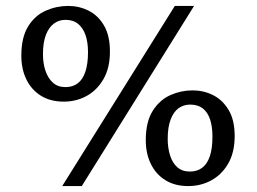

<svg xmlns="http://www.w3.org/2000/svg" viewBox="-20 -617 868 648"><path d="M570 -597H635L256 11H190ZM52 -429Q52 -491 75 -528Q98 -565 134.5 -581Q171 -597 210 -597Q247 -597 279 -581Q311 -565 331 -531Q351 -497 351 -443Q351 -388 329.5 -350.5Q308 -313 273 -293.5Q238 -274 195 -274Q150 -274 118 -294Q86 -314 69 -349Q52 -384 52 -429ZM125 -434Q125 -403 133.5 -378Q142 -353 158.5 -338Q175 -323 201 -323Q225 -323 242 -335.5Q259 -348 268 -374.5Q277 -401 277 -441Q277 -475 268.5 -499Q260 -523 243.5 -536.5Q227 -550 201 -550Q179 -550 162 -537.5Q145 -525 135 -499.5Q125 -474 125 -434ZM472 -144Q472 -206 495.5 -243Q519 -280 555 -296Q591 -312 630 -312Q667 -312 699 -296Q731 -280 751.5 -246Q772 -212 772 -158Q772 -103 750.5 -65.5Q729 -28 693.5 -8.5Q658 11 615 11Q570 11 538 -9Q506 -29 489 -64Q472 -99 472 -144ZM546 -148Q546 -118 554 -92.5Q562 -67 578.5 -52.5Q595 -38 621 -38Q645 -38 662 -50.5Q679 -63 688 -89Q697 -115 697 -156Q697 -190 689 -214Q681 -238 664.5 -251Q648 -264 622 -264Q600 -264 583 -252Q566 -240 556 -214Q546 -188 546 -148Z"/></svg>

Font: Literata 18pt
Style: Italic
Weight: 400
Italic angle: -2°
Designer: Latin by Veronika Burian and Jose Scaglione. Greek by Irene Vlachou. Cyrillic by Vera Evstafieva
Foundry: TypeTogether
Version: Version 3.103;gftools[0.9.29]